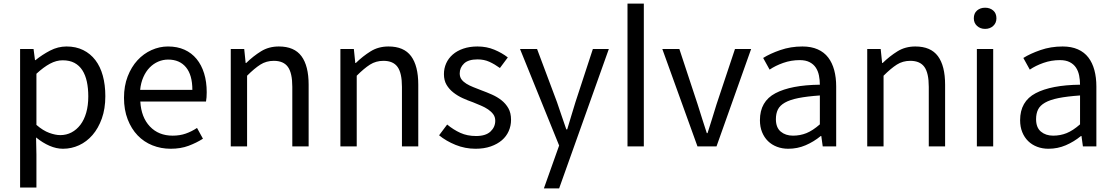

<svg xmlns="http://www.w3.org/2000/svg" viewBox="-20 -816 6211 1070"><path d="M92 -543H167L175 -481H178Q215 -511 259 -534Q303 -557 351 -557Q403 -557 443.5 -537Q484 -517 511.5 -481Q539 -445 553 -394Q567 -343 567 -280Q567 -210 547.5 -155.5Q528 -101 495.5 -63.5Q463 -26 420.5 -6.5Q378 13 331 13Q294 13 256 -3.5Q218 -20 181 -50L183 45V229H92ZM316 -63Q350 -63 378.5 -78Q407 -93 428 -120.5Q449 -148 460.5 -188Q472 -228 472 -279Q472 -324 464 -361Q456 -398 439 -424.5Q422 -451 395 -465.5Q368 -480 329 -480Q294 -480 258.5 -461Q223 -442 183 -405V-120Q220 -88 254.5 -75.5Q289 -63 316 -63Z M931 13Q877 13 829.5 -6Q782 -25 747 -61.5Q712 -98 691.5 -151Q671 -204 671 -271Q671 -337 691.5 -390Q712 -443 746 -480Q780 -517 824.5 -537Q869 -557 916 -557Q968 -557 1008 -539Q1048 -521 1075.5 -487.5Q1103 -454 1117.5 -407Q1132 -360 1132 -302Q1132 -287 1131 -273.5Q1130 -260 1128 -250H762Q767 -162 815.5 -111Q864 -60 942 -60Q982 -60 1015 -71.5Q1048 -83 1078 -103L1111 -43Q1075 -20 1031 -3.5Q987 13 931 13ZM1052 -315Q1052 -398 1016.5 -441Q981 -484 917 -484Q888 -484 861.5 -472.5Q835 -461 814 -439.5Q793 -418 779 -386.5Q765 -355 761 -315Z M1266 -543H1341L1349 -465H1352Q1391 -503 1434.5 -530Q1478 -557 1534 -557Q1620 -557 1660 -503Q1700 -449 1700 -344V0H1609V-332Q1609 -409 1584.5 -443Q1560 -477 1506 -477Q1464 -477 1431 -456Q1398 -435 1357 -394V0H1266Z M1877 -543H1952L1960 -465H1963Q2002 -503 2045.5 -530Q2089 -557 2145 -557Q2231 -557 2271 -503Q2311 -449 2311 -344V0H2220V-332Q2220 -409 2195.5 -443Q2171 -477 2117 -477Q2075 -477 2042 -456Q2009 -435 1968 -394V0H1877Z M2630 13Q2572 13 2519 -8.5Q2466 -30 2427 -62L2472 -122Q2507 -93 2545.5 -75.5Q2584 -58 2633 -58Q2687 -58 2713.5 -83Q2740 -108 2740 -143Q2740 -164 2729 -179Q2718 -194 2700.5 -206Q2683 -218 2660.5 -227.5Q2638 -237 2616 -246Q2587 -256 2558.5 -269Q2530 -282 2506.5 -300.5Q2483 -319 2468.5 -343.5Q2454 -368 2454 -403Q2454 -435 2466.5 -463Q2479 -491 2503 -512Q2527 -533 2562 -545Q2597 -557 2641 -557Q2692 -557 2735 -539Q2778 -521 2810 -496L2766 -437Q2737 -458 2707.5 -471.5Q2678 -485 2641 -485Q2590 -485 2566 -462Q2542 -439 2542 -407Q2542 -387 2552 -373.5Q2562 -360 2579 -349.5Q2596 -339 2617.5 -330.5Q2639 -322 2662 -313Q2692 -302 2721.5 -289Q2751 -276 2774.5 -257.5Q2798 -239 2813 -213Q2828 -187 2828 -148Q2828 -115 2815 -85.5Q2802 -56 2777 -34.5Q2752 -13 2715 0Q2678 13 2630 13Z M3011 234 3096 -5 2878 -543H2973L3084 -247Q3096 -212 3109.5 -172Q3123 -132 3136 -95H3141Q3152 -132 3164 -171.5Q3176 -211 3187 -247L3284 -543H3373L3096 234Z M3477 0V-796H3568V0Z M3671 -543H3766L3868 -234Q3881 -194 3893.5 -153Q3906 -112 3919 -74H3923Q3935 -112 3948 -153Q3961 -194 3973 -234L4076 -543H4166L3973 0H3867Z M4373 13Q4339 13 4310 2Q4281 -9 4260 -29.5Q4239 -50 4227 -79.5Q4215 -109 4215 -146Q4215 -251 4301.5 -296.5Q4388 -342 4549 -344Q4549 -370 4544 -395Q4539 -420 4526.5 -439Q4514 -458 4492 -469.5Q4470 -481 4437 -481Q4389 -481 4345 -465.5Q4301 -450 4269 -428L4233 -493Q4271 -517 4328.5 -537Q4386 -557 4452 -557Q4501 -557 4537 -541Q4573 -525 4595.5 -495.5Q4618 -466 4629 -425Q4640 -384 4640 -334V0H4565L4557 -58H4554Q4515 -26 4469.5 -6.5Q4424 13 4373 13ZM4399 -60Q4439 -60 4474 -74Q4509 -88 4549 -123V-284Q4477 -279 4429.5 -269.5Q4382 -260 4354 -244Q4326 -228 4315 -205.5Q4304 -183 4304 -152Q4304 -105 4331 -82.5Q4358 -60 4399 -60Z M4813 -543H4888L4896 -465H4899Q4938 -503 4981.5 -530Q5025 -557 5081 -557Q5167 -557 5207 -503Q5247 -449 5247 -344V0H5156V-332Q5156 -409 5131.5 -443Q5107 -477 5053 -477Q5011 -477 4978 -456Q4945 -435 4904 -394V0H4813Z M5424 -543H5515V0H5424ZM5470 -655Q5443 -655 5425 -671.5Q5407 -688 5407 -714Q5407 -742 5425 -757.5Q5443 -773 5470 -773Q5497 -773 5515 -757.5Q5533 -742 5533 -714Q5533 -688 5515 -671.5Q5497 -655 5470 -655Z M5823 13Q5789 13 5760 2Q5731 -9 5710 -29.5Q5689 -50 5677 -79.5Q5665 -109 5665 -146Q5665 -251 5751.5 -296.5Q5838 -342 5999 -344Q5999 -370 5994 -395Q5989 -420 5976.5 -439Q5964 -458 5942 -469.5Q5920 -481 5887 -481Q5839 -481 5795 -465.5Q5751 -450 5719 -428L5683 -493Q5721 -517 5778.5 -537Q5836 -557 5902 -557Q5951 -557 5987 -541Q6023 -525 6045.5 -495.5Q6068 -466 6079 -425Q6090 -384 6090 -334V0H6015L6007 -58H6004Q5965 -26 5919.5 -6.5Q5874 13 5823 13ZM5849 -60Q5889 -60 5924 -74Q5959 -88 5999 -123V-284Q5927 -279 5879.5 -269.5Q5832 -260 5804 -244Q5776 -228 5765 -205.5Q5754 -183 5754 -152Q5754 -105 5781 -82.5Q5808 -60 5849 -60Z"/></svg>

Font: SpoqaHanSans-Regular
Style: Regular
Weight: 400
Designer: [Spoqa Han Sans] Dong-huui Kim \uAE40 \uB3D9 \uD718  Younghwa Kang \uAC15 \uC601 \uD654  [Noto Sans] Ryoko NISHIZUKA \u8
Foundry: Spoqa (http://www.spoqa-han-sans.com)
Version: Version 2.000